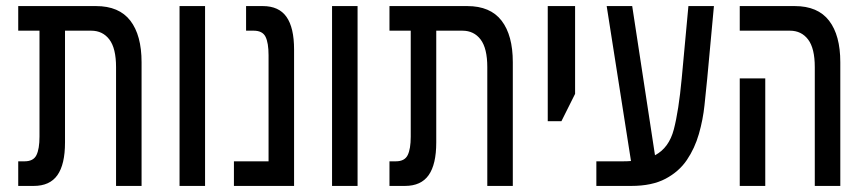

<svg xmlns="http://www.w3.org/2000/svg" viewBox="-20 -612 2846 632"><path d="M40 0V-81H61Q90 -81 100 -101.5Q110 -122 110 -162V-511H40V-592H296Q372 -592 409 -544Q446 -496 446 -407V0H362V-391Q362 -453 340 -482Q318 -511 280 -511H194V-143Q194 -71 169 -35.5Q144 0 91 0Z M571 0V-592H655V0Z M750 0V-81H864V-430Q864 -471 854 -491Q844 -511 815 -511H790V-592H845Q898 -592 923 -556.5Q948 -521 948 -449V0Z M1073 0V-592H1157V0Z M1262 0V-81H1283Q1312 -81 1322 -101.5Q1332 -122 1332 -162V-511H1262V-592H1518Q1594 -592 1631 -544Q1668 -496 1668 -407V0H1584V-391Q1584 -453 1562 -482Q1540 -511 1502 -511H1416V-143Q1416 -71 1391 -35.5Q1366 0 1313 0Z M1783 -213V-592H1873V-303L1828 -213Z M1943 0V-81H2031Q2045 -81 2057 -82L1977 -592H2061L2136 -101Q2182 -125 2198 -186Q2214 -247 2224 -354L2246 -592H2330L2308 -354Q2304 -314 2299 -266Q2294 -218 2280.5 -171Q2267 -124 2241 -85.5Q2215 -47 2170.5 -23.5Q2126 0 2058 0Z M2662 0V-391Q2662 -453 2640 -482Q2618 -511 2580 -511H2415V-592H2596Q2672 -592 2709 -544Q2746 -496 2746 -407V0ZM2415 0V-354H2499V0Z"/></svg>

Font: Noto Sans Hebrew ExtraCondensed
Style: Regular
Weight: 400
Width: 2
Designer: Monotype Design Team
Foundry: Monotype Imaging Inc.
Version: Version 2.004; ttfautohint (v1.8.4.7-5d5b)